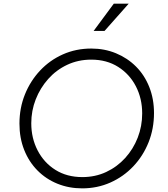

<svg xmlns="http://www.w3.org/2000/svg" viewBox="-20 -1024 924 1056"><path d="M432 12Q359 12 296 -13.5Q233 -39 186 -86.5Q139 -134 113 -199.5Q87 -265 87 -344Q87 -430 117 -504.5Q147 -579 200.5 -636Q254 -693 326 -725Q398 -757 482 -757Q555 -757 618 -731Q681 -705 728 -658Q775 -611 801 -545.5Q827 -480 827 -402Q827 -316 797 -241Q767 -166 713 -109Q659 -52 587 -20Q515 12 432 12ZM433 -50Q504 -50 564 -78Q624 -106 668.5 -155Q713 -204 737.5 -267Q762 -330 762 -400Q762 -482 727.5 -549Q693 -616 630 -656Q567 -696 482 -696Q410 -696 349.5 -667.5Q289 -639 245 -589.5Q201 -540 176.5 -477.5Q152 -415 152 -346Q152 -264 187 -196.5Q222 -129 285 -89.5Q348 -50 433 -50ZM495 -854 606 -1004H688L555 -854Z"/></svg>

Font: Plus Jakarta Sans Light
Style: Italic
Weight: 300
Italic angle: -8°
Designer: Gumpita Rahayu
Foundry: Tokotype
Version: Version 2.071; ttfautohint (v1.8.4.7-5d5b);gftools[0.9.29]